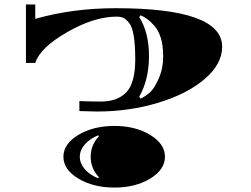

<svg xmlns="http://www.w3.org/2000/svg" viewBox="-20 -820 1132 866"><path d="M657.5 -211.5Q724 -171 724 -113Q724 -55 657.5 -14.5Q591 26 496 26Q401 26 333.5 -14.5Q266 -55 266 -113Q266 -171 333.5 -211.5Q401 -252 496 -252Q591 -252 657.5 -211.5ZM982 -609Q982 -531 903 -463.5Q824 -396 693.5 -356.5Q563 -317 417 -317Q404 -317 338 -319V-364Q400 -362 436 -362Q509 -362 549.5 -403.5Q590 -445 590 -553Q590 -683 562 -717Q548 -734 536 -739.5Q524 -745 506 -745Q405 -745 283 -675Q161 -605 139 -536H97V-800H139V-735Q308 -783 502 -783Q982 -783 982 -609ZM426 -205 423 -210Q386 -195 363 -169Q340 -143 340 -113Q340 -83 363 -56.5Q386 -30 423 -16L426 -21Q389 -60 389 -113Q389 -166 426 -205ZM608 -743Q652 -673 652 -567Q652 -461 608 -384L614 -375Q635 -385 655 -402Q675 -419 695.5 -465Q716 -511 716 -563.5Q716 -616 705 -650Q694 -684 676 -704Q645 -739 614 -751Z"/></svg>

Font: Diplomata SC
Style: Regular
Weight: 400
Width: 7
Designer: Eduardo Rodriguez Tunni
Foundry: Eduardo Rodriguez Tunni
Version: Version 1.001